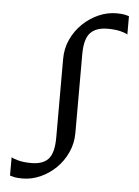

<svg xmlns="http://www.w3.org/2000/svg" viewBox="-54 -794 614 849"><g transform="rotate(5 253.0 -370.0)"><path d="M78 12Q55.5 12 43.2 9.5Q31 7 22 4V-77.5Q29 -72.5 52.5 -66Q76 -59.5 111 -59.5Q162.5 -59.5 186.8 -86.5Q211 -113.5 211 -182V-531Q211 -577 229.5 -617.2Q248 -657.5 279.5 -687.8Q311 -718 349.8 -735Q388.5 -752 428.5 -752Q451 -752 463.2 -749.5Q475.5 -747 484.5 -744V-662.5Q478 -668 454.5 -674.2Q431 -680.5 395.5 -680.5Q344.5 -680.5 319 -653.5Q293.5 -626.5 293.5 -557.5V-209Q293.5 -163 275.2 -122.8Q257 -82.5 226 -52.2Q195 -22 156.5 -5Q118 12 78 12Z"/></g></svg>

Font: Merriweather 20pt Light
Style: Regular
Weight: 300
Version: Version 2.100